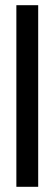

<svg xmlns="http://www.w3.org/2000/svg" viewBox="-20 -719 211 739"><path d="M127 -699V0H43V-699Z"/></svg>

Font: Moniqa SemBd Narrow Display
Style: Regular
Weight: 600
Width: 4
Designer: Rajesh Rajput
Foundry: Rajesh Rajput
Version: Version 1.000